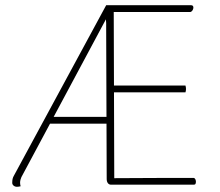

<svg xmlns="http://www.w3.org/2000/svg" viewBox="-20 -708 843 736"><path d="M45 8Q37 8 31.5 3Q26 -2 27 -10Q27 -24 33 -34L387 -688Q395 -688 403 -688Q411 -688 419 -688Q427 -688 435 -688H713Q718 -688 720 -684.5Q722 -681 721 -676Q720 -671 717 -667Q714 -663 710 -662Q637 -662 563.5 -662Q490 -662 416 -662L418 -25Q469 -25 520 -25.5Q571 -26 621.5 -26Q672 -26 723 -26Q727 -25 729 -20.5Q731 -16 731 -11.5Q731 -7 729.5 -3.5Q728 0 723 0H406Q398 0 393.5 -6Q389 -12 389 -22L387 -600Q387 -610 387 -618.5Q387 -627 386 -634L62 -29Q60 -25 58.5 -19Q57 -13 57 -8Q57 -5 57.5 -1Q58 3 59 6Q55 7 52 7.5Q49 8 45 8ZM166 -234V-260H399V-234ZM411 -354V-380H691Q693 -373 693 -367Q693 -361 691 -354Z"/></svg>

Font: Arima Thin
Style: Regular
Weight: 100
Designer: Joana Correia and Natanael Gama
Foundry: NDISCOVER
Version: Version 1.101;gftools[0.9.23]